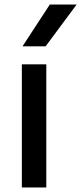

<svg xmlns="http://www.w3.org/2000/svg" viewBox="-20 -828 358 848"><path d="M76.5 0V-544H184.5V0ZM79.5 -623.5 200 -808H318.5L181.5 -623.5Z"/></svg>

Font: Encode Sans SmExp Md
Style: Regular
Weight: 500
Width: 6
Designer: Multiple Designers
Foundry: Impallari Type
Version: Version 3.002; ttfautohint (v1.8.3) -l 8 -r 50 -G 200 -x 14 